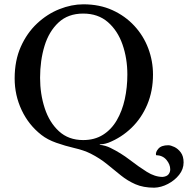

<svg xmlns="http://www.w3.org/2000/svg" viewBox="-20 -671 872 891"><path d="M696 200Q645 200 608.5 184Q572 168 541 143Q510 118 477 91Q444 64 401 42Q369 26 325 16Q282 6 241 -8.5Q200 -23 172 -45Q113 -91 80.5 -160Q48 -229 48 -307Q48 -390 76.5 -454Q105 -518 152 -562Q199 -606 255.5 -628.5Q312 -651 367 -651Q442 -651 501.5 -624Q561 -597 603.5 -551Q646 -505 668 -446.5Q690 -388 690 -325Q690 -249 663.5 -186Q637 -123 590.5 -78Q544 -33 484 -9Q479 -7 469.5 -4.5Q460 -2 443 -1V1Q470 4 492 15Q541 39 582.5 71Q624 103 661.5 126.5Q699 150 735 150Q754 148 762 138Q770 128 770 115Q770 92 752.5 71Q735 50 704 49Q701 35 715 19Q729 3 761 3Q772 3 789 11Q806 19 819 36.5Q832 54 832 83Q832 114 811.5 140Q791 166 759.5 182.5Q728 199 696 200ZM366 -21Q419 -21 458 -45.5Q497 -70 522 -113Q547 -156 559 -210.5Q571 -265 571 -325Q571 -400 548.5 -464.5Q526 -529 480.5 -568.5Q435 -608 366 -608Q296 -608 251.5 -566.5Q207 -525 186.5 -457.5Q166 -390 166 -310Q166 -235 187.5 -169Q209 -103 253.5 -62Q298 -21 366 -21Z"/></svg>

Font: Alice
Style: Regular
Weight: 400
Designer: Ksenia Yerulevich
Foundry: Cyreal (http://www.cyreal.org/)
Version: Version 2.003; ttfautohint (v1.8.3)